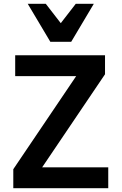

<svg xmlns="http://www.w3.org/2000/svg" viewBox="-20 -991 640 1011"><path d="M50 0H550V-110H202L533 -600V-700H60V-590H381L50 -100ZM245 -771H355L474 -971H379L300 -869L221 -971H126Z"/></svg>

Font: CommitMonoV142 ExtLt
Style: Regular
Weight: 200
Monospace: yes
Designer: Eigil Nikolajsen
Foundry: Eigil Nikolajsen
Version: Version 1.142